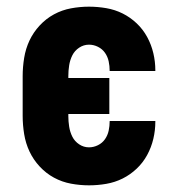

<svg xmlns="http://www.w3.org/2000/svg" viewBox="-20 -548 540 576"><path d="M247 8Q220 8 193 3Q166 -2 142 -15Q118 -28 99 -48.5Q80 -69 68.5 -93.5Q57 -118 52.5 -145.5Q48 -173 48 -200V-320Q48 -347 52.5 -374.5Q57 -402 68.5 -426.5Q80 -451 99 -471.5Q118 -492 142 -505Q166 -518 193 -523Q220 -528 247 -528Q273 -528 299 -523.5Q325 -519 348 -507.5Q371 -496 390 -478Q409 -460 421.5 -437Q434 -414 440 -388.5Q446 -363 446 -337V-335H309V-336Q309 -350 306 -364Q303 -378 295 -389.5Q287 -401 274 -407.5Q261 -414 247 -414Q231 -414 217.5 -405Q204 -396 197 -382Q190 -368 187.5 -352Q185 -336 185 -320V-314H308V-206H185V-200Q185 -184 187.5 -168Q190 -152 197 -138Q204 -124 217.5 -115Q231 -106 247 -106Q261 -106 274 -112.5Q287 -119 295 -130.5Q303 -142 306 -156Q309 -170 309 -184V-185H446V-183Q446 -157 440 -131.5Q434 -106 421.5 -83Q409 -60 390 -42Q371 -24 348 -12.5Q325 -1 299 3.5Q273 8 247 8Z"/></svg>

Font: Iosevka SS18 Heavy
Style: Regular
Weight: 900
Monospace: yes
Designer: Belleve Invis
Foundry: Belleve Invis
Version: Version 25.1.1; ttfautohint (v1.8.4)